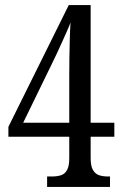

<svg xmlns="http://www.w3.org/2000/svg" viewBox="-20 -734 482 754"><path d="M165 0V-41H186Q205 -41 220 -46Q235 -51 243.5 -66.5Q252 -82 252 -113V-197H13V-236L250 -714H336V-252H429V-197H336V-113Q336 -82 345 -66.5Q354 -51 369 -46Q384 -41 402 -41H412V0ZM71 -252H252V-441Q252 -470 252.5 -506Q253 -542 254 -578.5Q255 -615 257 -646Q253 -634 244 -614Q235 -594 224.5 -570.5Q214 -547 203.5 -524.5Q193 -502 185 -486Z"/></svg>

Font: Noto Serif Khmer ExtraCondensed
Style: Regular
Weight: 400
Width: 2
Designer: Danh Hong and the Monotype Design Team
Foundry: Monotype Imaging Inc.
Version: Version 2.004